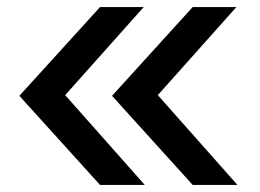

<svg xmlns="http://www.w3.org/2000/svg" viewBox="-20 -525 737 545"><path d="M264 0 35 -253 264 -505H388L165 -255L391 0ZM527 0 298 -253 527 -505H651L428 -255L654 0Z"/></svg>

Font: Red Hat Text SemiBold
Style: Regular
Weight: 600
Designer: Pentagram, MCKL
Foundry: MCKL
Version: Version 1.030